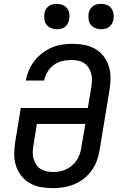

<svg xmlns="http://www.w3.org/2000/svg" viewBox="-20 -971 640 999"><path d="M255 8Q223 8 192.5 2.5Q162 -3 136 -17.5Q110 -32 91.5 -55.5Q73 -79 63.5 -107.5Q54 -136 54 -167.5Q54 -199 59 -231L88 -409H437L455 -518Q458 -536 458.5 -554Q459 -572 454.5 -588.5Q450 -605 441 -619Q432 -633 418 -642.5Q404 -652 386.5 -655.5Q369 -659 351 -659Q328 -659 304 -653.5Q280 -648 260 -633Q240 -618 227 -596.5Q214 -575 210 -552H114Q119 -579 130 -605Q141 -631 159 -654Q177 -677 200.5 -695Q224 -713 250 -724Q276 -735 303.5 -739Q331 -743 358 -743Q390 -743 420 -737Q450 -731 475.5 -716.5Q501 -702 519 -678.5Q537 -655 546 -626.5Q555 -598 555 -567Q555 -536 550 -504L498 -189Q494 -162 484 -135Q474 -108 457 -84Q440 -60 416 -41.5Q392 -23 365.5 -12Q339 -1 310.5 3.5Q282 8 255 8ZM255 -76Q272 -76 289.5 -79Q307 -82 323.5 -89.5Q340 -97 354.5 -109.5Q369 -122 379 -137Q389 -152 395 -169Q401 -186 403 -203L424 -326H172L154 -217Q151 -199 150.5 -181.5Q150 -164 154 -147.5Q158 -131 167 -116.5Q176 -102 190 -93Q204 -84 220.5 -80Q237 -76 255 -76ZM506 -819Q490 -819 475.5 -825Q461 -831 452 -842.5Q443 -854 441 -869.5Q439 -885 441 -901Q443 -912 448.5 -922Q454 -932 463.5 -939Q473 -946 484 -948.5Q495 -951 506 -951Q522 -951 536.5 -945Q551 -939 559.5 -927.5Q568 -916 570.5 -900.5Q573 -885 570 -869Q568 -858 562.5 -848Q557 -838 548 -831Q539 -824 528 -821.5Q517 -819 506 -819ZM276 -819Q260 -819 245.5 -825Q231 -831 222 -842.5Q213 -854 211 -869.5Q209 -885 211 -901Q213 -912 218.5 -922Q224 -932 233.5 -939Q243 -946 254 -948.5Q265 -951 276 -951Q292 -951 306.5 -945Q321 -939 329.5 -927.5Q338 -916 340.5 -900.5Q343 -885 340 -869Q338 -858 332.5 -848Q327 -838 318 -831Q309 -824 298 -821.5Q287 -819 276 -819Z"/></svg>

Font: Iosevka Aile Medium
Style: Italic
Weight: 500
Italic angle: -9°
Designer: Belleve Invis
Foundry: Belleve Invis
Version: Version 31.1.0; ttfautohint (v1.8.4)